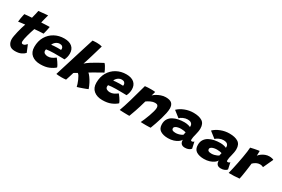

<svg xmlns="http://www.w3.org/2000/svg" viewBox="91 -1849 4395 2996"><g transform="rotate(30 2288.5 -351.0)"><path d="M410 -43Q388 -18 345.8 3.5Q303.5 25 233.5 25Q162.5 25 130.8 -15.5Q99 -56 99 -114Q99 -136.5 105.5 -173.8Q112 -211 122.5 -254.5Q133 -298 145.2 -340Q157.5 -382 169 -414Q132 -410 97.8 -405.5Q63.5 -401 49.5 -398Q52 -430 57.8 -462.8Q63.5 -495.5 68.8 -519.2Q74 -543 75.5 -548.5Q106 -552 138.2 -554.8Q170.5 -557.5 207 -559.5Q217.5 -599 226 -636Q230 -654 234 -672.2Q238 -690.5 240 -701L407 -717Q406 -711.5 400.2 -690.5Q394.5 -669.5 387 -641.5Q383 -625.5 378.2 -606.8Q373.5 -588 369 -567Q385.5 -568 408 -569.2Q430.5 -570.5 444 -571Q474.5 -572.5 493.8 -572.8Q513 -573 519 -573Q515 -545.5 505.8 -506Q496.5 -466.5 488 -434.5Q483 -434.5 455.2 -433.2Q427.5 -432 402 -430.5Q384.5 -429 364 -427.2Q343.5 -425.5 327.5 -424.5Q316.5 -394.5 305 -357.2Q293.5 -320 283.5 -283Q273.5 -246 267.2 -215.2Q261 -184.5 261 -167.5Q261 -149.5 266.5 -139.2Q272 -129 290.5 -129Q311 -129 328 -143.2Q345 -157.5 356.5 -171Q359.5 -166 367.2 -147.5Q375 -129 384.2 -106.5Q393.5 -84 400.8 -65.8Q408 -47.5 410 -43Z M934.5 -83Q895 -47 833.2 -20.8Q771.5 5.5 679.5 5.5Q583 5.5 524.2 -43.2Q465.5 -92 465.5 -185Q465.5 -290.5 511.2 -368.5Q557 -446.5 635 -489.2Q713 -532 809.5 -532Q900.5 -532 950 -489.2Q999.5 -446.5 999.5 -368.5Q999.5 -338.5 992 -307Q984.5 -275.5 970.5 -250Q963 -250.5 937.2 -251Q911.5 -251.5 879.2 -251.8Q847 -252 819.2 -252.2Q791.5 -252.5 781 -252.5Q740 -252.5 702.2 -249Q664.5 -245.5 644 -242Q640 -232 640 -216.5Q640 -188 663.2 -173.5Q686.5 -159 720.5 -159Q758 -159 788.8 -174.2Q819.5 -189.5 852.5 -214Q855 -211.5 866.2 -197.5Q877.5 -183.5 891.5 -163.2Q905.5 -143 917.8 -121.5Q930 -100 934.5 -83ZM677 -344Q693 -346.5 721.5 -349Q750 -351.5 786.5 -352Q807.5 -352 826 -351.5Q844.5 -351 850.5 -351Q852 -356 852.5 -361.5Q853 -367 853 -372.5Q852 -394 835.8 -409.5Q819.5 -425 788.5 -425Q760 -425 736.8 -412.2Q713.5 -399.5 698 -380.8Q682.5 -362 677 -344Z M1351.5 27Q1348.5 10 1338.8 -19.5Q1329 -49 1315.5 -80.8Q1302 -112.5 1286.8 -137.5Q1271.5 -162.5 1257 -171Q1250 -167 1237 -159.5Q1224 -152 1212.2 -145Q1200.5 -138 1197 -135.5Q1184.5 -92.5 1171.2 -51.2Q1158 -10 1150.5 11Q1128.5 13.5 1107.2 14.8Q1086 16 1066 16Q1038.5 16 1015 14.2Q991.5 12.5 975 10Q983 -16.5 997.8 -64.2Q1012.5 -112 1031.8 -173Q1051 -234 1071.8 -301.5Q1092.5 -369 1113.2 -435.2Q1134 -501.5 1152.2 -559.8Q1170.5 -618 1184 -660.8Q1197.5 -703.5 1204 -723.5Q1223 -725 1242 -726.2Q1261 -727.5 1279.5 -727.5Q1306 -727.5 1330.2 -724.5Q1354.5 -721.5 1374.5 -715Q1360 -665 1343.8 -609.5Q1327.5 -554 1311.8 -501.8Q1296 -449.5 1282.8 -407.2Q1269.5 -365 1261 -341.5Q1294.5 -372 1343.5 -403.5Q1392.5 -435 1444.8 -463.8Q1497 -492.5 1539.5 -514.5Q1552 -504 1567.5 -479.2Q1583 -454.5 1596.2 -427.5Q1609.5 -400.5 1615 -384Q1590.5 -370.5 1559.5 -353Q1528.5 -335.5 1497 -317.5Q1465.5 -299.5 1439 -284Q1412.5 -268.5 1397 -259Q1416 -244 1440.5 -210.5Q1465 -177 1489 -131.8Q1513 -86.5 1530 -36.5Q1520 -31.5 1496 -22.2Q1472 -13 1443.2 -2.8Q1414.5 7.5 1389.2 15.8Q1364 24 1351.5 27Z M2052.5 -83Q2013 -47 1951.2 -20.8Q1889.5 5.5 1797.5 5.5Q1701 5.5 1642.2 -43.2Q1583.5 -92 1583.5 -185Q1583.5 -290.5 1629.2 -368.5Q1675 -446.5 1753 -489.2Q1831 -532 1927.5 -532Q2018.5 -532 2068 -489.2Q2117.5 -446.5 2117.5 -368.5Q2117.5 -338.5 2110 -307Q2102.5 -275.5 2088.5 -250Q2081 -250.5 2055.2 -251Q2029.5 -251.5 1997.2 -251.8Q1965 -252 1937.2 -252.2Q1909.5 -252.5 1899 -252.5Q1858 -252.5 1820.2 -249Q1782.5 -245.5 1762 -242Q1758 -232 1758 -216.5Q1758 -188 1781.2 -173.5Q1804.5 -159 1838.5 -159Q1876 -159 1906.8 -174.2Q1937.5 -189.5 1970.5 -214Q1973 -211.5 1984.2 -197.5Q1995.5 -183.5 2009.5 -163.2Q2023.5 -143 2035.8 -121.5Q2048 -100 2052.5 -83ZM1795 -344Q1811 -346.5 1839.5 -349Q1868 -351.5 1904.5 -352Q1925.5 -352 1944 -351.5Q1962.5 -351 1968.5 -351Q1970 -356 1970.5 -361.5Q1971 -367 1971 -372.5Q1970 -394 1953.8 -409.5Q1937.5 -425 1906.5 -425Q1878 -425 1854.8 -412.2Q1831.5 -399.5 1816 -380.8Q1800.5 -362 1795 -344Z M2288 7Q2270.5 7 2245.8 7Q2221 7 2195.5 6Q2175 5.5 2148.5 4.2Q2122 3 2112 2Q2143.5 -81.5 2182.2 -213.8Q2221 -346 2266.5 -516Q2315 -522 2377.5 -522Q2398.5 -522 2417.8 -521Q2437 -520 2451 -517.5Q2450 -513 2446.2 -499.5Q2442.5 -486 2438 -469.8Q2433.5 -453.5 2430 -441.5Q2445.5 -460 2479 -480.5Q2512.5 -501 2554.8 -515.5Q2597 -530 2638 -530Q2714 -530 2746.5 -499.2Q2779 -468.5 2779 -406.5Q2779 -371 2768.8 -320.8Q2758.5 -270.5 2741.8 -213.5Q2725 -156.5 2705.8 -100.8Q2686.5 -45 2668.5 1.5Q2656.5 2.5 2632.5 3.2Q2608.5 4 2582 4Q2553 4 2527.5 3.2Q2502 2.5 2490.5 1.5Q2504 -26 2522 -68.5Q2540 -111 2557 -158Q2574 -205 2585.2 -246.5Q2596.5 -288 2596.5 -314.5Q2596.5 -340.5 2583.2 -355.5Q2570 -370.5 2537 -370.5Q2500.5 -370.5 2460.2 -351.8Q2420 -333 2392 -312Q2360 -196 2332.2 -115.5Q2304.5 -35 2288 7Z M2982 8Q2897 8 2844.8 -25Q2792.5 -58 2792.5 -136.5Q2792.5 -192.5 2817.2 -231Q2842 -269.5 2883.8 -292.8Q2925.5 -316 2977.5 -326.5Q3029.5 -337 3084.5 -337Q3119 -337 3152.2 -329.2Q3185.5 -321.5 3195 -313.5Q3195.5 -320.5 3194.8 -335.8Q3194 -351 3189 -360.5Q3172.5 -400 3105.5 -400Q3068 -400 3028.5 -382.5Q2989 -365 2971 -344L2859 -431.5Q2905.5 -478 2980 -507.2Q3054.5 -536.5 3134.5 -536.5Q3235 -536.5 3291.5 -500.2Q3348 -464 3348 -375Q3348 -347.5 3342.2 -316.5Q3336.5 -285.5 3329 -255.5Q3321.5 -229.5 3316.5 -204.2Q3311.5 -179 3311.5 -158.5Q3311.5 -144.5 3316 -140Q3320.5 -135.5 3329.5 -135.5Q3352 -135.5 3368 -154.5L3393 -39Q3382 -22 3353.8 -8.5Q3325.5 5 3285 5Q3197 5 3197 -87.5Q3185.5 -63.5 3155.2 -41.8Q3125 -20 3080.5 -6Q3036 8 2982 8ZM3046 -122.5Q3067 -122.5 3091.2 -128Q3115.5 -133.5 3136.2 -142.8Q3157 -152 3168 -162Q3169.5 -173 3172.2 -186.5Q3175 -200 3177.5 -209Q3168.5 -213.5 3142.2 -217.5Q3116 -221.5 3088.5 -221.5Q3063.5 -221.5 3036.8 -215.8Q3010 -210 2991.5 -197.8Q2973 -185.5 2973 -166Q2973 -143 2989.8 -132.8Q3006.5 -122.5 3046 -122.5Z M3629.5 8Q3544.5 8 3492.2 -25Q3440 -58 3440 -136.5Q3440 -192.5 3464.8 -231Q3489.5 -269.5 3531.2 -292.8Q3573 -316 3625 -326.5Q3677 -337 3732 -337Q3766.5 -337 3799.8 -329.2Q3833 -321.5 3842.5 -313.5Q3843 -320.5 3842.2 -335.8Q3841.5 -351 3836.5 -360.5Q3820 -400 3753 -400Q3715.5 -400 3676 -382.5Q3636.5 -365 3618.5 -344L3506.5 -431.5Q3553 -478 3627.5 -507.2Q3702 -536.5 3782 -536.5Q3882.5 -536.5 3939 -500.2Q3995.5 -464 3995.5 -375Q3995.5 -347.5 3989.8 -316.5Q3984 -285.5 3976.5 -255.5Q3969 -229.5 3964 -204.2Q3959 -179 3959 -158.5Q3959 -144.5 3963.5 -140Q3968 -135.5 3977 -135.5Q3999.5 -135.5 4015.5 -154.5L4040.5 -39Q4029.5 -22 4001.2 -8.5Q3973 5 3932.5 5Q3844.5 5 3844.5 -87.5Q3833 -63.5 3802.8 -41.8Q3772.5 -20 3728 -6Q3683.5 8 3629.5 8ZM3693.5 -122.5Q3714.5 -122.5 3738.8 -128Q3763 -133.5 3783.8 -142.8Q3804.5 -152 3815.5 -162Q3817 -173 3819.8 -186.5Q3822.5 -200 3825 -209Q3816 -213.5 3789.8 -217.5Q3763.5 -221.5 3736 -221.5Q3711 -221.5 3684.2 -215.8Q3657.5 -210 3639 -197.8Q3620.5 -185.5 3620.5 -166Q3620.5 -143 3637.2 -132.8Q3654 -122.5 3693.5 -122.5Z M4321.5 -449.5Q4337.5 -471 4365 -491.5Q4392.5 -512 4427 -525.2Q4461.5 -538.5 4498.5 -538.5Q4521.5 -538.5 4545.2 -533.5Q4569 -528.5 4577 -521.5L4494.5 -343Q4484.5 -347.5 4469.2 -352.8Q4454 -358 4433 -358Q4401 -358 4370 -342.8Q4339 -327.5 4312.5 -301Q4309.5 -273.5 4304 -230.8Q4298.5 -188 4291.8 -142.5Q4285 -97 4278.5 -59.5Q4272 -22 4267.5 -5Q4226.5 0 4175 1.8Q4123.5 3.5 4075.5 3.5Q4086.5 -38.5 4098.5 -93Q4110.5 -147.5 4122.5 -206.8Q4134.5 -266 4144.5 -323.2Q4154.5 -380.5 4161 -428.2Q4167.5 -476 4168.5 -506Q4197.5 -513.5 4231 -520.2Q4264.5 -527 4290.5 -531.2Q4316.5 -535.5 4323.5 -536Q4323.5 -518.5 4323 -491.2Q4322.5 -464 4321.5 -449.5Z"/></g></svg>

Font: Grandstander ExtraBold
Style: Italic
Weight: 800
Italic angle: -15°
Designer: Tyler Finck
Foundry: Etcetera Type Co
Version: Version 1.200; ttfautohint (v1.8.3)